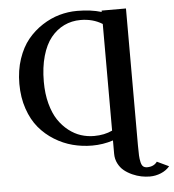

<svg xmlns="http://www.w3.org/2000/svg" viewBox="-60 -765 924 1020"><g transform="rotate(-5 402.0 -255.0)"><path d="M648.9 29.8Q648.9 64.9 649.9 84Q650.9 103 654.8 119.9Q658.7 136.7 666.7 143.3Q674.8 149.9 688 149.9Q723.6 149.9 741.2 125L804.2 154.8Q785.6 176.8 757.1 188.5Q728.5 200.2 698.2 200.2Q676.3 200.2 652.8 195.6Q629.4 190.9 605.2 180.2Q581.1 169.4 562 154.1Q543 138.7 531 115Q519 91.3 519 63V-7.8Q465.3 9.8 407.2 9.8Q354 9.8 303.5 -3.4Q252.9 -16.6 206.8 -45.2Q160.6 -73.7 126 -115Q91.3 -156.2 70.6 -216.8Q49.8 -277.3 49.8 -350.1Q49.8 -422.4 70.3 -483.2Q90.8 -543.9 124.5 -585Q158.2 -626 202.6 -654.8Q247.1 -683.6 293.9 -696.8Q340.8 -710 388.2 -710Q462.4 -710 519 -692.9V-700.2H648.9ZM519 -60.1V-628.9Q468.8 -660.2 402.8 -660.2Q355.5 -660.2 315.2 -640.9Q274.9 -621.6 244.6 -584.2Q214.4 -546.9 197.3 -486.8Q180.2 -426.8 180.2 -350.1Q180.2 -286.1 194.3 -233.4Q208.5 -180.7 231.9 -145.5Q255.4 -110.4 286.9 -85.9Q318.4 -61.5 352.1 -50.8Q385.7 -40 421.9 -40Q476.6 -40 519 -60.1Z"/></g></svg>

Font: Pfennig
Style: Bold
Weight: 700
Version: Version 20120410 ; ttfautohint (v0.8)